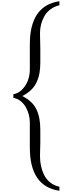

<svg xmlns="http://www.w3.org/2000/svg" viewBox="-20 -2624 1159 3115"><path d="M944 406V471Q464 401 464 -229V-640Q464 -699 448 -761.5Q432 -824 400.5 -882Q369 -940 316 -982.5Q263 -1025 197 -1037V-1095Q284 -1110 347 -1179.5Q410 -1249 437 -1331Q464 -1413 464 -1494V-1905Q464 -2534 944 -2604V-2539Q862 -2520 799 -2473Q736 -2426 700 -2362Q664 -2298 646.5 -2229Q629 -2160 629 -2088Q629 -2034 631.5 -1954Q634 -1874 634 -1828V-1610Q634 -1515 620.5 -1439Q607 -1363 574.5 -1292Q542 -1221 483.5 -1164Q425 -1107 340 -1066Q504 -986 569 -853.5Q634 -721 634 -524V-308Q634 -274 631.5 -204Q629 -134 629 -93Q629 -7 645.5 69.5Q662 146 697 216.5Q732 287 795 337Q858 387 944 406Z"/></svg>

Font: STIXSizeFourSym
Style: Bold
Weight: 700
Designer: MicroPress Inc., with final additions and corrections provided by Coen Hoffman, Elsevier (retired)
Version: Version 1.1.0